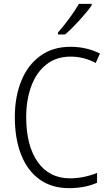

<svg xmlns="http://www.w3.org/2000/svg" viewBox="-20 -967 567 997"><path d="M116 -358Q116 -212 175.5 -126.5Q235 -41 344 -41Q413 -41 484 -69V-18Q421 10 338 10Q249 10 186 -35Q123 -80 90 -163Q57 -246 57 -359Q57 -463 90 -545.5Q123 -628 188 -676Q253 -724 346 -724Q429 -724 499 -689L477 -640Q416 -673 346 -673Q272 -673 220 -631.5Q168 -590 142 -518.5Q116 -447 116 -358ZM456 -939Q433 -906 392 -861Q351 -816 318 -788H281V-798Q347 -874 390 -947H456Z"/></svg>

Font: Noto Sans UI NarrowLight
Style: Regular
Weight: 300
Width: 4
Designer: Monotype Design Team
Foundry: Monotype Imaging Inc.
Version: Version 1.001